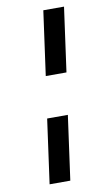

<svg xmlns="http://www.w3.org/2000/svg" viewBox="-91 -797 506 895"><g transform="rotate(-10 162.5 -350.0)"><path d="M279 -752 237 -448H139L181 -752ZM209 -252 167 52H69L111 -252Z"/></g></svg>

Font: Pathway Extreme Condensed ExtraBold
Style: Italic
Weight: 800
Width: 3
Italic angle: -8°
Version: Version 1.001;gftools[0.9.26]